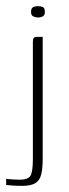

<svg xmlns="http://www.w3.org/2000/svg" viewBox="-32 -519 225 625"><path d="M40 86Q23 86 8.5 85Q-6 84 -12 83V63Q-7 64 7.5 65Q22 66 32 66Q60 66 67.5 52.5Q75 39 75 -1V-381Q75 -387 76 -391.5Q77 -396 80.5 -397.5Q84 -399 91 -399H107V-3Q107 30 102 49.5Q97 69 82.5 77.5Q68 86 40 86ZM92 -462Q84 -462 76.5 -465.5Q69 -469 69 -480Q69 -492 75.5 -495.5Q82 -499 91 -499Q101 -499 107.5 -496Q114 -493 114 -480Q114 -469 107 -465.5Q100 -462 92 -462Z"/></svg>

Font: Genos ExtraLight
Style: Regular
Weight: 250
Designer: Robert E. Leuschke
Foundry: Robert E. Leuschke
Version: Version 1.010